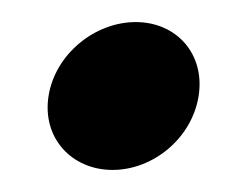

<svg xmlns="http://www.w3.org/2000/svg" viewBox="-20 -113 214 174"><path d="M24 -26C18 12 45 41 82 41C119 41 154 12 160 -26C166 -64 140 -93 103 -93C66 -93 30 -64 24 -26Z"/></svg>

Font: Charger Sport
Style: BlkNrwObl
Weight: 900
Designer: Jasper
Foundry: Cannot Into Space Fonts
Version: Version 1.1